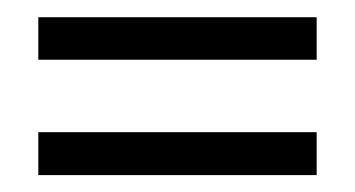

<svg xmlns="http://www.w3.org/2000/svg" viewBox="-20 -423 416 225"><path d="M24.9 -402.8H351.1V-353H24.9ZM24.9 -268.1H351.1V-217.8H24.9Z"/></svg>

Font: Moniqa Black Paragraph
Style: Regular
Weight: 900
Designer: Rajesh Rajput
Foundry: Rajesh Rajput
Version: Version 1.000